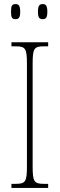

<svg xmlns="http://www.w3.org/2000/svg" viewBox="-20 -921 293 941"><path d="M189 -827C205 -827 212 -835 212 -863C212 -893 205 -901 189 -901C173 -901 166 -893 166 -863C166 -835 173 -827 189 -827ZM56 -827C72 -827 79 -835 79 -863C79 -893 72 -901 56 -901C39 -901 34 -893 34 -863C34 -835 39 -827 56 -827ZM36 0H216V-20H196C146 -20 140 -31 140 -108V-606C140 -683 146 -694 196 -694H216V-714H36V-694H56C106 -694 112 -683 112 -606V-108C112 -31 106 -20 56 -20H36Z"/></svg>

Font: Noto Serif Sinhala ExtraCondensed Thin
Style: Regular
Weight: 100
Width: 2
Designer: Jelle Bosma - Monotype Design Team
Foundry: Monotype Imaging Inc.
Version: Version 2.007